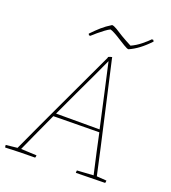

<svg xmlns="http://www.w3.org/2000/svg" viewBox="-149 -914 914 1028"><g transform="rotate(20 308.0 -400.5)"><path d="M-1 6Q-2 3 -2.5 -1Q-3 -5 -3 -8L62 -15Q133 -170 205.5 -324Q278 -478 350 -632L351 -638Q360 -643 372 -645L373 -639Q408 -483 443.5 -328Q479 -173 513 -17L569 -13Q569 -5 567 1Q526 2 484.5 2.5Q443 3 401 4Q401 2 401 -2.5Q401 -7 402 -10L495 -16Q479 -86 467 -140.5Q455 -195 445 -243L184 -240Q152 -170 124.5 -110Q97 -50 82 -16L171 -12Q171 -10 170.5 -5.5Q170 -1 168 2Q123 2 84 3Q45 4 -1 6ZM361 -618Q344 -580 316.5 -521.5Q289 -463 256.5 -394.5Q224 -326 193 -258H441Q430 -307 419 -357.5Q408 -408 394.5 -468.5Q381 -529 363 -609ZM215 -712 211 -720Q238 -748 260 -767.5Q282 -787 313 -806Q323 -806 341.5 -795Q360 -784 383 -769Q397 -761 412 -752.5Q427 -744 443 -736Q472 -749 498.5 -770.5Q525 -792 539 -807H547L552 -799Q495 -738 439 -714Q431 -714 411.5 -726Q392 -738 371 -751Q354 -762 338 -770.5Q322 -779 313 -781Q302 -776 285 -763.5Q268 -751 251.5 -737Q235 -723 223 -712Z"/></g></svg>

Font: Labrada Thin
Style: Italic
Weight: 100
Italic angle: -7°
Designer: Mercedes Jáuregui
Foundry: Omnibus-Type Team
Version: Version 1.000; ttfautohint (v1.8.4.7-5d5b)